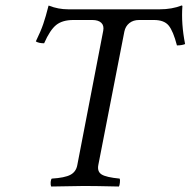

<svg xmlns="http://www.w3.org/2000/svg" viewBox="-20 -679 696 701"><path d="M167 2Q164.1 -4.9 165 -14.4Q166 -23.9 168.9 -26.9Q216.3 -29.8 237.1 -40.8Q257.8 -51.8 262.2 -76.2L356.9 -566.9Q360.4 -585.9 349.6 -595.9Q338.9 -606 316.9 -606H248Q208 -606 185.3 -587.9Q162.6 -569.8 141.1 -521Q121.6 -521 110.8 -527.8Q128.9 -564.9 137.9 -591.3Q147 -617.7 157.2 -658.2H159.2Q192.4 -645 229 -645H563Q607.9 -645 644 -659.2L646 -657.2Q641.1 -592.3 655.8 -518.1Q643.6 -513.2 626 -513.2Q612.3 -565.9 595.7 -585.9Q579.1 -606 542 -606H487.8Q466.3 -606 452.1 -594.5Q438 -583 434.1 -564L338.9 -76.2Q334.5 -52.7 350.8 -42.2Q367.2 -31.7 417 -26.9Q418.9 -22.9 417.7 -12Q416.5 -1 414.1 2Q326.2 0 287.1 0Q256.8 0 167 2Z"/></svg>

Font: Common Serif
Style: Italic
Weight: 400
Italic angle: -12°
Designer: Philipp H. Poll, Khaled Hosny
Foundry: Stefan Peev, Context Ltd.
Version: Version 1.026